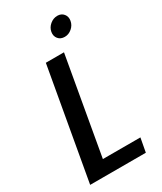

<svg xmlns="http://www.w3.org/2000/svg" viewBox="-219 -964 882 1043"><g transform="rotate(-30 222.0 -442.5)"><path d="M146 -694.8H259.8L152.8 -86.9H388.2L372.1 0H22.9ZM306.2 -765.1Q280.3 -765.1 265.9 -782.5Q251.5 -799.8 255.9 -825.2Q260.3 -850.1 281 -867.4Q301.8 -884.8 327.1 -884.8Q352.1 -884.8 366.2 -867.4Q380.4 -850.1 376 -825.2Q371.6 -799.8 351.3 -782.5Q331.1 -765.1 306.2 -765.1Z"/></g></svg>

Font: SVN-Poppins Medium
Style: Italic
Weight: 500
Italic angle: -10°
Designer: Ninad Kale (Devanagari), Jonny Pinhorn (Latin)
Foundry: Indian Type Foundry
Version: Version 3.002 2017